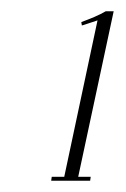

<svg xmlns="http://www.w3.org/2000/svg" viewBox="-20 -719 224 341"><path d="M70.9 -398 71.9 -405H94.1L153.2 -682.8Q146.2 -680.6 136.3 -677.2Q126.4 -673.8 125.4 -673.8L124.4 -679.8Q135.9 -684 147.5 -688.9Q159.1 -693.9 167.8 -699H181.9L118.9 -405H141.1L140.1 -398Z"/></svg>

Font: Emberly Black
Style: Italic
Weight: 900
Italic angle: -12°
Designer: Rajesh Rajput
Foundry: Rajesh Rajput
Version: Version 1.000